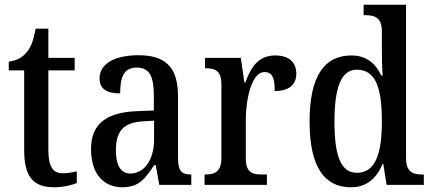

<svg xmlns="http://www.w3.org/2000/svg" viewBox="-20 -780 1823 810"><path d="M208 10C251 10 286 0 304 -8V-57C285 -53 267 -49 244 -49C203 -49 184 -78 184 -147V-483H295V-536H184V-659H130C121 -607 110 -580 92 -559C74 -537 49 -524 17 -520V-483H82V-146C82 -30 124 10 208 10Z M496 10C567 10 593 -27 630 -83H637L652 0H787V-44H784C745 -44 731 -60 731 -116V-374C731 -500 675 -547 564 -547C469 -547 400 -514 400 -449C400 -406 429 -386 487 -386C487 -451 500 -495 557 -495C617 -495 629 -447 629 -373V-314L558 -311C428 -306 364 -257 364 -151C364 -41 422 10 496 10ZM530 -48C488 -48 469 -85 469 -145C469 -223 497 -263 582 -268L630 -271V-191C630 -108 590 -48 530 -48Z M843 0H1106V-44H1082C1046 -44 1017 -52 1017 -111V-274C1017 -361 1041 -476 1096 -476C1129 -476 1139 -451 1139 -396C1201 -396 1230 -424 1230 -469C1230 -515 1202 -546 1141 -546C1070 -546 1039 -497 1015 -432H1011L996 -536H845V-492H848C886 -492 914 -483 914 -424V-116C914 -53 885 -44 846 -44H843Z M1460 10C1528 10 1568 -28 1594 -88H1597L1611 0H1768V-44H1760C1720 -44 1693 -55 1693 -115V-760H1514V-716H1521C1559 -716 1591 -707 1591 -649V-569C1591 -533 1592 -493 1594 -461H1589C1565 -511 1527 -546 1462 -546C1349 -546 1286 -460 1286 -267C1286 -75 1349 10 1460 10ZM1486 -51C1418 -51 1391 -122 1391 -266C1391 -408 1418 -486 1485 -486C1566 -486 1591 -408 1591 -267C1591 -130 1563 -51 1486 -51Z"/></svg>

Font: Noto Serif Ethiopic Condensed Medium
Style: Regular
Weight: 500
Width: 3
Designer: Monotype Design Team
Foundry: Monotype Imaging Inc.
Version: Version 2.102